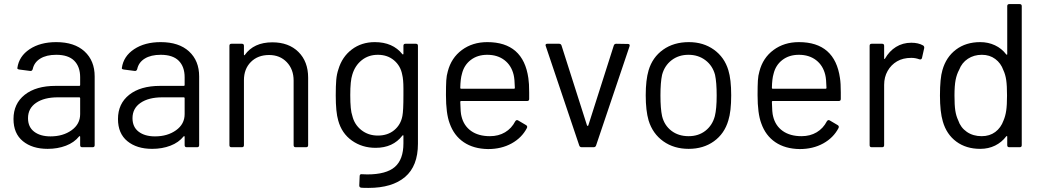

<svg xmlns="http://www.w3.org/2000/svg" viewBox="-20 -720 5098 939"><path d="M46 -138Q46 -213 101 -256.5Q156 -300 252 -300H368Q372 -300 372 -304V-342Q372 -394 343 -423Q314 -452 255 -452Q207 -452 177 -433.5Q147 -415 140 -382Q137 -372 128 -373L74 -380Q63 -382 65 -388Q73 -445 125 -479.5Q177 -514 255 -514Q344 -514 393.5 -468.5Q443 -423 443 -346V-10Q443 0 433 0H382Q372 0 372 -10V-51Q372 -53 370.5 -54Q369 -55 367 -53Q343 -23 302.5 -7.5Q262 8 213 8Q138 8 92 -29.5Q46 -67 46 -138ZM227 -53Q288 -53 330 -83Q372 -113 372 -162V-240Q372 -244 368 -244H263Q196 -244 156.5 -217Q117 -190 117 -142Q117 -99 147 -76Q177 -53 227 -53Z M557 -138Q557 -213 612 -256.5Q667 -300 763 -300H879Q883 -300 883 -304V-342Q883 -394 854 -423Q825 -452 766 -452Q718 -452 688 -433.5Q658 -415 651 -382Q648 -372 639 -373L585 -380Q574 -382 576 -388Q584 -445 636 -479.5Q688 -514 766 -514Q855 -514 904.5 -468.5Q954 -423 954 -346V-10Q954 0 944 0H893Q883 0 883 -10V-51Q883 -53 881.5 -54Q880 -55 878 -53Q854 -23 813.5 -7.5Q773 8 724 8Q649 8 603 -29.5Q557 -67 557 -138ZM738 -53Q799 -53 841 -83Q883 -113 883 -162V-240Q883 -244 879 -244H774Q707 -244 667.5 -217Q628 -190 628 -142Q628 -99 658 -76Q688 -53 738 -53Z M1102 -10V-496Q1102 -506 1112 -506H1163Q1173 -506 1173 -496V-453Q1173 -451 1174.5 -450Q1176 -449 1177 -451Q1221 -513 1312 -513Q1392 -513 1439.5 -466Q1487 -419 1487 -340V-10Q1487 0 1477 0H1426Q1416 0 1416 -10V-326Q1416 -381 1382.5 -416Q1349 -451 1296 -451Q1241 -451 1207 -417Q1173 -383 1173 -328V-10Q1173 0 1163 0H1112Q1102 0 1102 -10Z M1747 198Q1737 197 1737 187L1739 141Q1739 136 1742 133.5Q1745 131 1749 132L1776 133Q1869 133 1911 96.5Q1953 60 1953 -19V-56Q1953 -58 1951.5 -58.5Q1950 -59 1948 -57Q1902 3 1817 3Q1751 3 1701 -32.5Q1651 -68 1634 -131Q1622 -172 1622 -253Q1622 -301 1624.5 -329.5Q1627 -358 1635 -381Q1653 -442 1700.5 -478Q1748 -514 1813 -514Q1901 -514 1948 -455Q1950 -453 1951.5 -454Q1953 -455 1953 -457V-496Q1953 -506 1963 -506H2014Q2024 -506 2024 -496V-17Q2024 92 1961 145.5Q1898 199 1782 199Q1755 199 1747 198ZM1703 -154Q1713 -111 1747 -84Q1781 -57 1828 -57Q1876 -57 1908 -83.5Q1940 -110 1948 -153Q1953 -178 1953 -254V-287Q1953 -332 1947 -355Q1939 -398 1907 -425Q1875 -452 1828 -452Q1782 -452 1749 -425.5Q1716 -399 1703 -355Q1693 -325 1693 -255Q1693 -181 1703 -154Z M2179 -117Q2161 -165 2161 -255Q2161 -301 2162.5 -326Q2164 -351 2170 -371Q2187 -437 2239 -475.5Q2291 -514 2363 -514Q2539 -514 2564 -338Q2568 -313 2568 -268V-236Q2568 -226 2558 -226H2235Q2231 -226 2231 -222Q2232 -168 2237 -151Q2248 -105 2284 -79.5Q2320 -54 2376 -54Q2418 -54 2450 -73Q2482 -92 2500 -127Q2506 -136 2514 -131L2553 -108Q2561 -103 2557 -94Q2532 -46 2482 -18.5Q2432 9 2367 9Q2296 8 2248 -24.5Q2200 -57 2179 -117ZM2235 -286H2494Q2498 -286 2498 -290Q2497 -334 2492 -354Q2481 -400 2447 -426Q2413 -452 2363 -452Q2315 -452 2282 -426.5Q2249 -401 2239 -358Q2232 -335 2231 -290Q2231 -286 2235 -286Z M2813 -8 2649 -495 2648 -499Q2648 -506 2657 -506H2714Q2723 -506 2726 -498L2851 -106Q2853 -104 2854 -104Q2855 -104 2857 -106L2982 -498Q2985 -506 2994 -506L3051 -505Q3062 -505 3059 -494L2895 -8Q2892 0 2883 0H2825Q2816 0 2813 -8Z M3152 -131Q3138 -179 3138 -254Q3138 -329 3152 -376Q3171 -440 3223 -477Q3275 -514 3349 -514Q3420 -514 3471.5 -477Q3523 -440 3542 -377Q3556 -332 3556 -254Q3556 -175 3542 -131Q3523 -66 3471.5 -29Q3420 8 3348 8Q3276 8 3224 -29Q3172 -66 3152 -131ZM3218 -152Q3229 -107 3263.5 -80.5Q3298 -54 3348 -54Q3396 -54 3430 -80.5Q3464 -107 3476 -152Q3485 -188 3485 -253Q3485 -317 3477 -354Q3465 -399 3430 -425.5Q3395 -452 3347 -452Q3299 -452 3264.5 -425.5Q3230 -399 3218 -354Q3210 -317 3210 -253Q3210 -189 3218 -152Z M3703 -117Q3685 -165 3685 -255Q3685 -301 3686.5 -326Q3688 -351 3694 -371Q3711 -437 3763 -475.5Q3815 -514 3887 -514Q4063 -514 4088 -338Q4092 -313 4092 -268V-236Q4092 -226 4082 -226H3759Q3755 -226 3755 -222Q3756 -168 3761 -151Q3772 -105 3808 -79.5Q3844 -54 3900 -54Q3942 -54 3974 -73Q4006 -92 4024 -127Q4030 -136 4038 -131L4077 -108Q4085 -103 4081 -94Q4056 -46 4006 -18.5Q3956 9 3891 9Q3820 8 3772 -24.5Q3724 -57 3703 -117ZM3759 -286H4018Q4022 -286 4022 -290Q4021 -334 4016 -354Q4005 -400 3971 -426Q3937 -452 3887 -452Q3839 -452 3806 -426.5Q3773 -401 3763 -358Q3756 -335 3755 -290Q3755 -286 3759 -286Z M4233 -10V-496Q4233 -506 4243 -506H4294Q4304 -506 4304 -496V-435Q4304 -432 4305.5 -431.5Q4307 -431 4308 -433Q4329 -470 4362 -490.5Q4395 -511 4437 -511Q4471 -511 4494 -498Q4501 -494 4500 -485L4489 -436Q4486 -427 4476 -430Q4457 -437 4437 -437Q4396 -437 4367 -420Q4338 -403 4321 -373Q4304 -343 4304 -305V-10Q4304 0 4294 0H4243Q4233 0 4233 -10Z M4591 -126Q4577 -173 4577 -253Q4577 -337 4589 -377Q4607 -441 4655.5 -477.5Q4704 -514 4774 -514Q4813 -514 4846 -498.5Q4879 -483 4901 -454Q4903 -452 4904.5 -452.5Q4906 -453 4906 -455V-690Q4906 -700 4916 -700H4967Q4977 -700 4977 -690V-10Q4977 0 4967 0H4916Q4906 0 4906 -10V-52Q4906 -54 4904.5 -54.5Q4903 -55 4901 -53Q4879 -24 4846.5 -8Q4814 8 4774 8Q4705 8 4657 -27.5Q4609 -63 4591 -126ZM4666 -132Q4678 -96 4708.5 -75Q4739 -54 4781 -54Q4820 -54 4847.5 -74.5Q4875 -95 4888 -131Q4897 -152 4901 -179Q4905 -206 4905 -253Q4905 -301 4901 -328.5Q4897 -356 4887 -377Q4875 -411 4847.5 -431.5Q4820 -452 4782 -452Q4743 -452 4713.5 -432.5Q4684 -413 4671 -379Q4659 -357 4653.5 -329Q4648 -301 4648 -253Q4648 -206 4652 -179.5Q4656 -153 4666 -132Z"/></svg>

Font: Barlow GEO
Style: Regular
Weight: 400
Designer: Jeremy Tribby
Foundry: Tribby Type
Version: Version 1.408